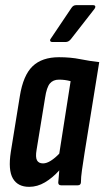

<svg xmlns="http://www.w3.org/2000/svg" viewBox="-20 -719 405 745"><path d="M93 6Q49 6 30 -26.5Q11 -59 22 -130L57 -346Q70 -427 106.5 -462Q143 -497 209 -497Q254 -497 291 -489.5Q328 -482 365 -478L308 -125Q302 -86 298 -58.5Q294 -31 294 -11Q293 0 282 0H217Q206 0 206 -11Q207 -21 208 -33Q209 -45 210 -58Q184 -29 154.5 -11.5Q125 6 93 6ZM147 -85Q161 -85 177.5 -95.5Q194 -106 210 -123L254 -404Q243 -407 232 -408.5Q221 -410 209 -410Q186 -410 173.5 -395Q161 -380 155 -340L122 -138Q117 -109 123.5 -97Q130 -85 147 -85ZM182 -556Q177 -556 175 -560Q173 -564 177 -569L257 -688Q264 -699 275 -699H341Q348 -699 349.5 -695Q351 -691 347 -685L255 -567Q246 -556 235 -556Z"/></svg>

Font: Sofia Sans Extra Condensed
Style: Bold Italic
Weight: 700
Italic angle: -9°
Designer: Botio Nikoltchev, Ani Petrova
Foundry: lettersoup
Version: Version 4.101